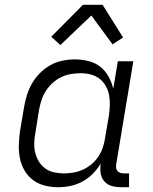

<svg xmlns="http://www.w3.org/2000/svg" viewBox="-20 -777 640 805"><path d="M224 8Q195 8 167.5 1Q140 -6 118.5 -22Q97 -38 83 -62Q69 -86 63.5 -113.5Q58 -141 59 -170Q60 -199 64 -228L81 -328Q85 -353 93 -378.5Q101 -404 114.5 -427.5Q128 -451 148 -471Q168 -491 191.5 -504Q215 -517 241.5 -522.5Q268 -528 293 -528Q322 -528 350.5 -521Q379 -514 400 -497.5Q421 -481 434.5 -457Q448 -433 455 -405L474 -520H539L467 -87Q466 -80 467 -72.5Q468 -65 472.5 -60Q477 -55 484 -52.5Q491 -50 498 -50H521V8H488Q468 8 449.5 3Q431 -2 418.5 -15.5Q406 -29 402.5 -48Q399 -67 402 -87L403 -92Q389 -69 369.5 -49Q350 -29 326 -16Q302 -3 275.5 2.5Q249 8 224 8ZM248 -50Q268 -50 288 -53.5Q308 -57 327 -65.5Q346 -74 362.5 -87.5Q379 -101 391 -118.5Q403 -136 410 -155.5Q417 -175 420 -195L437 -295Q440 -316 440.5 -338Q441 -360 437 -380Q433 -400 422.5 -418Q412 -436 396 -448Q380 -460 359.5 -465Q339 -470 318 -470Q298 -470 277 -466.5Q256 -463 236.5 -453.5Q217 -444 200.5 -429Q184 -414 172.5 -396Q161 -378 154.5 -358.5Q148 -339 144 -318L128 -218Q124 -197 123.5 -176Q123 -155 128 -135.5Q133 -116 143.5 -99Q154 -82 170 -70.5Q186 -59 206.5 -54.5Q227 -50 248 -50ZM233 -588 195 -623 328 -757H410L496 -620L452 -591L363 -712Z"/></svg>

Font: Iosevka Light Extended
Style: Italic
Weight: 300
Width: 7
Italic angle: -9°
Monospace: yes
Designer: Belleve Invis
Foundry: Belleve Invis
Version: Version 32.5.0; ttfautohint (v1.8.4)